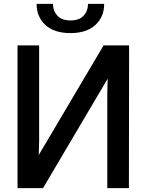

<svg xmlns="http://www.w3.org/2000/svg" viewBox="-20 -966 753 986"><path d="M643 -733 642 0H531V-492L533 -562L201 0H70V-733H181V-241L179 -170L512 -733ZM342 -796Q259 -796 213.5 -837.5Q168 -879 168 -946H252Q252 -910 274.5 -885.5Q297 -861 342 -861Q387 -861 409.5 -885.5Q432 -910 432 -946H515Q515 -879 469.5 -837.5Q424 -796 342 -796Z"/></svg>

Font: Kreadon Light
Style: Bold
Weight: 600
Designer: Reiya WATANABE
Foundry: StudioGnu
Version: Version 1.003; ttfautohint (v1.8.4.7-5d5b);gftools[0.9.32]